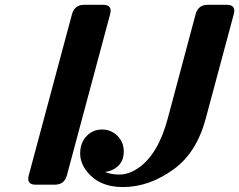

<svg xmlns="http://www.w3.org/2000/svg" viewBox="-20 -757 980 787"><path d="M483.4 9.8Q382.3 9.8 331.5 -60.5Q308.6 -92.3 308.6 -128.4Q308.6 -172.4 335.9 -200.2Q361.3 -226.1 398.7 -226.1Q436 -226.1 462.4 -199.2Q487.3 -173.8 487.3 -135.7Q487.3 -95.7 460.4 -73.2Q439 -55.2 410.2 -52.2Q436.5 -41.5 468.8 -41.5Q508.8 -41.5 548.3 -69.3Q628.4 -125 667.5 -271L781.7 -698.2Q792 -737.3 831.5 -737.3H909.7Q940.4 -737.3 940.4 -712.9Q940.4 -707.5 938 -698.2L823.2 -270.5Q786.1 -131.8 692.4 -63.5Q591.8 9.8 483.4 9.8ZM126.5 0Q95.7 0 95.7 -24.4Q95.7 -29.8 98.1 -39.1L274.9 -698.2Q285.2 -737.3 324.7 -737.3H402.8Q433.6 -737.3 433.6 -712.9Q433.6 -707.5 431.2 -698.2L254.4 -39.1Q244.1 0 204.6 0Z"/></svg>

Font: Cursive Sans
Style: Bold
Weight: 700
Italic angle: -15°
Designer: Wojciech Kalinowski "wmk69" (wmk69@o2.pl)
Foundry: Wojciech Kalinowski "wmk69" (wmk69@o2.pl)
Version: Wersja 3.1.0; 2022-02-18